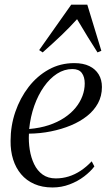

<svg xmlns="http://www.w3.org/2000/svg" viewBox="-20 -797 477 826"><path d="M386 -81Q369.5 -59 342 -38Q314.5 -17 279.5 -3.8Q244.5 9.5 206 9.5Q161.5 9.5 127.5 -5.5Q93.5 -20.5 70.8 -47.5Q48 -74.5 36.5 -111Q25 -147.5 25.5 -191Q25.5 -256 46 -315.8Q66.5 -375.5 103.2 -423Q140 -470.5 189.8 -498Q239.5 -525.5 299.5 -525.5Q338 -525.5 364.2 -512.8Q390.5 -500 404.5 -477Q418.5 -454 418.5 -422.5Q418.5 -384 401.5 -352.8Q384.5 -321.5 354.5 -297.8Q324.5 -274 284.8 -257.5Q245 -241 199.2 -231.8Q153.5 -222.5 104.5 -222Q102.5 -187 108 -152.8Q113.5 -118.5 127 -90.5Q140.5 -62.5 163.5 -46Q186.5 -29.5 220 -29.5Q249 -29.5 275.5 -37.8Q302 -46 327 -62.5Q352 -79 374.5 -103ZM291.5 -500Q256.5 -500 225.2 -479.8Q194 -459.5 169 -424Q144 -388.5 127.5 -342Q111 -295.5 105.5 -242Q152 -246 189.8 -258.5Q227.5 -271 256.5 -290.2Q285.5 -309.5 305 -333.2Q324.5 -357 334.5 -383.8Q344.5 -410.5 344.5 -438Q344.5 -466 332 -483Q319.5 -500 291.5 -500ZM163.5 -571.5 148.5 -581.5 286.5 -777H355.5L416 -578.5L399.5 -571.5Q378.5 -604 358.2 -637Q338 -670 311.5 -714.5Q279.5 -679 245 -646Q210.5 -613 163.5 -571.5Z"/></svg>

Font: Merriweather 120pt Light
Style: Italic
Weight: 300
Italic angle: -7.8°
Version: Version 2.101